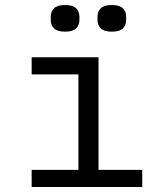

<svg xmlns="http://www.w3.org/2000/svg" viewBox="-20 -744 640 764"><path d="M239 -618Q208 -618 195 -631Q182 -644 182 -664V-678Q182 -698 195 -711Q208 -724 239 -724Q270 -724 283 -711Q296 -698 296 -678V-664Q296 -644 283 -631Q270 -618 239 -618ZM425 -618Q394 -618 381 -631Q368 -644 368 -664V-678Q368 -698 381 -711Q394 -724 425 -724Q456 -724 469 -711Q482 -698 482 -678V-664Q482 -644 469 -631Q456 -618 425 -618ZM106 -68H292V-448H106V-516H372V-68H546V0H106Z"/></svg>

Font: PlemolJP35 Console
Style: Regular
Weight: 400
Version: v2.0.3; ttfautohint (v1.8.4.7-5d5b-dirty) -l 6 -r 45 -G 200 